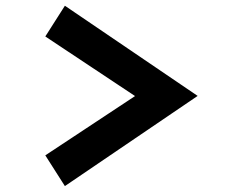

<svg xmlns="http://www.w3.org/2000/svg" viewBox="-20 -711 787 656"><path d="M201.7 -75.2 655.3 -383.3 201.7 -691.4 134.8 -586.4 441.4 -382.8 134.8 -180.2Z"/></svg>

Font: Krona One
Style: Regular
Weight: 400
Designer: Yvonne Schüttler
Foundry: Yvonne Schüttler
Version: Version 1.002